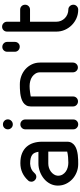

<svg xmlns="http://www.w3.org/2000/svg" viewBox="512 -1277 765 1829"><g transform="rotate(-90 894.5 -362.5)"><path d="M363 -379Q360 -397 354 -412Q348 -427 335.5 -437Q323 -447 302 -452.5Q281 -458 249 -458Q221 -456 199.5 -446.5Q178 -437 161 -417Q146 -399 125 -399Q106 -399 92 -413.5Q78 -428 78 -446Q78 -454 80.5 -462Q83 -470 89 -476Q122 -513 163.5 -532Q205 -551 255 -551Q310 -551 348.5 -535Q387 -519 411.5 -491Q436 -463 447.5 -425.5Q459 -388 459 -344V-105Q459 -79 448 -61Q437 -43 419.5 -31.5Q402 -20 379.5 -13.5Q357 -7 333 -4Q309 -1 287 -0.5Q265 0 246 0Q206 0 169 -14.5Q132 -29 103.5 -55Q75 -81 58 -116.5Q41 -152 41 -194Q41 -233 58.5 -267Q76 -301 105.5 -325.5Q135 -350 173 -364.5Q211 -379 251 -379ZM365 -285H251Q230 -285 210 -278.5Q190 -272 174 -260Q158 -248 147 -231Q136 -214 135 -194Q135 -168 146 -149.5Q157 -131 174.5 -118.5Q192 -106 214.5 -100Q237 -94 259 -94Q283 -94 312.5 -96.5Q342 -99 365 -105Z M577 -670Q577 -690 590.5 -703.5Q604 -717 624 -717Q644 -717 658 -703.5Q672 -690 672 -670Q672 -651 658 -637Q644 -623 624 -623Q604 -623 590.5 -637Q577 -651 577 -670ZM577 -504Q577 -524 591 -537.5Q605 -551 624 -551Q644 -551 657.5 -537.5Q671 -524 671 -504V-47Q671 -27 657.5 -13.5Q644 0 624 0Q605 0 591 -13.5Q577 -27 577 -47Z M890 -49Q890 -29 876.5 -15.5Q863 -2 843 -2Q823 -2 809 -15.5Q795 -29 795 -49V-452Q795 -477 805.5 -495Q816 -513 833.5 -524.5Q851 -536 873.5 -542.5Q896 -549 919.5 -552Q943 -555 965.5 -555.5Q988 -556 1005 -556Q1047 -556 1084.5 -542Q1122 -528 1150.5 -502.5Q1179 -477 1196 -441.5Q1213 -406 1213 -363V-51Q1213 -31 1199.5 -17Q1186 -3 1166 -3Q1147 -3 1133.5 -17Q1120 -31 1120 -51V-363Q1120 -388 1108 -407Q1096 -426 1078 -438.5Q1060 -451 1036.5 -457Q1013 -463 989 -463Q976 -463 961.5 -462Q947 -461 933.5 -459Q920 -457 908.5 -455.5Q897 -454 890 -452Z M1316 -676Q1316 -696 1329.5 -709.5Q1343 -723 1362 -723Q1382 -723 1396 -709.5Q1410 -696 1410 -676V-604Q1410 -584 1397 -570.5Q1384 -557 1365 -557Q1344 -557 1330 -570.5Q1316 -584 1316 -604Z M1508 -678Q1508 -698 1521.5 -711.5Q1535 -725 1555 -725Q1574 -725 1588 -711.5Q1602 -698 1602 -678V-553H1717Q1737 -553 1750.5 -539.5Q1764 -526 1764 -505Q1764 -486 1750.5 -472.5Q1737 -459 1717 -459H1602V-208Q1602 -184 1611 -163.5Q1620 -143 1635.5 -127.5Q1651 -112 1672.5 -103Q1694 -94 1718 -94Q1737 -94 1750.5 -80Q1764 -66 1764 -46Q1764 -27 1750 -13.5Q1736 0 1717 0Q1673 0 1635.5 -16.5Q1598 -33 1569.5 -61.5Q1541 -90 1524.5 -127.5Q1508 -165 1508 -208Z"/></g></svg>

Font: VDS
Style: Regular
Weight: 400
Designer: artmaker
Foundry: artmaker
Version: Version 1.000 2009 initial release